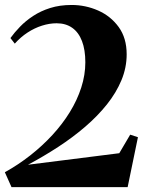

<svg xmlns="http://www.w3.org/2000/svg" viewBox="-22 -772 612 792"><path d="M-2 -61.5Q53 -92 102.8 -131Q152.5 -170 194 -215Q235.5 -260 266 -309.5Q296.5 -359 313.2 -411Q330 -463 330 -515Q330 -566.5 316.2 -602.5Q302.5 -638.5 276 -657.2Q249.5 -676 211.5 -676Q182 -676 151.2 -666.2Q120.5 -656.5 91.8 -637.8Q63 -619 39 -592L21 -615Q37.5 -638 60.8 -662Q84 -686 114.8 -706.2Q145.5 -726.5 185 -739Q224.5 -751.5 273.5 -751.5Q331 -751.5 383 -728.5Q435 -705.5 467.8 -660.2Q500.5 -615 500.5 -548Q500.5 -493 479 -441.2Q457.5 -389.5 419 -341.2Q380.5 -293 329.2 -249Q278 -205 217.8 -165.8Q157.5 -126.5 93.5 -92.5L470 -140L515 -216.5L547 -206L504.5 0H25.5Z"/></svg>

Font: Merriweather 144pt
Style: Bold
Weight: 700
Version: Version 2.100